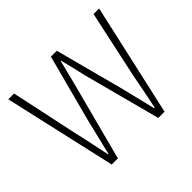

<svg xmlns="http://www.w3.org/2000/svg" viewBox="-161 -950 1172 1172"><g transform="rotate(-45 424.5 -364.0)"><path d="M32 -728H82L174 -297Q195 -208 225 -60H229L242 -115Q253 -161 286 -297L400 -728H451L565 -297Q585 -219 594 -180Q603 -140 623 -60H628Q647 -148 675 -297L768 -728H816L653 0H599L466 -502L447 -585L432 -644Q431 -649 427 -666H423Q419 -649 418 -644L403 -585L382 -502L250 0H197Z"/></g></svg>

Font: Merged Yaku Han JP ExtraLight
Style: Regular
Weight: 250
Designer: Ryoko NISHIZUKA 西塚涼子 (kana, bopomofo & ideographs); Paul D. Hunt (Latin, Greek & Cyrillic); Sandoll Communications 산돌커뮤니
Foundry: Adobe
Version: Version 2.004